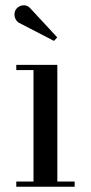

<svg xmlns="http://www.w3.org/2000/svg" viewBox="-20 -705 343 725"><path d="M196.5 -460V-19.5H262V0H41.5V-19.5H106.5V-440.5H41.5V-460ZM184 -550.5 52.5 -618.5Q44.5 -623 39.8 -631.2Q35 -639.5 34.8 -649.5Q34.5 -659.5 39 -667.5Q44 -676 53.5 -681Q63 -686 74.2 -684.8Q85.5 -683.5 95 -673L196 -564Z"/></svg>

Font: Bodoni Moda 11pt
Style: Regular
Weight: 400
Version: Version 2.004